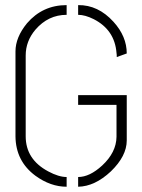

<svg xmlns="http://www.w3.org/2000/svg" viewBox="-20 -708 543 733"><path d="M39.1 -187.5V-511.7Q39.1 -565.4 83 -619.1Q142.6 -688.5 234.4 -688.5V-651.4Q164.1 -651.4 115.2 -594.7Q78.1 -550.8 78.1 -496.1V-187.5Q78.1 -99.6 164.1 -53.7Q204.1 -32.2 234.4 -32.2V4.9Q172.9 4.9 115.2 -37.1Q40 -92.8 39.1 -187.5ZM278.3 4.9V-32.2Q322.3 -32.2 370.1 -76.2Q423.8 -126 424.8 -185.5V-307.6H278.3V-344.7H463.9V-171.9Q463.9 -112.3 403.3 -53.7Q341.8 3.9 278.3 4.9ZM278.3 -651.4V-688.5Q354.5 -689.5 413.1 -625Q463.9 -569.3 463.9 -503.9L425.8 -490.2Q425.8 -501 424.8 -505.9Q418 -593.8 337.9 -634.8Q304.7 -651.4 278.3 -651.4Z"/></svg>

Font: Post No Bills Colombo
Style: Light
Weight: 400
Designer: Kosala Senevirathne, Siva Puranthara, Lasantha Premarathna, Tharique Azeez
Foundry: Mooniak
Version: Version 1.220 ; ttfautohint (v1.5)